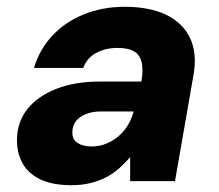

<svg xmlns="http://www.w3.org/2000/svg" viewBox="-20 -533 644 565"><path d="M191 12Q134 12 98 -5.5Q62 -23 45.5 -54Q29 -85 30 -124Q31 -175 61 -212.5Q91 -250 145.5 -271.5Q200 -293 275 -293H396Q402 -327 397 -349Q392 -371 375 -381.5Q358 -392 325 -392Q291 -392 263.5 -377.5Q236 -363 225 -333H80Q96 -387 133.5 -427.5Q171 -468 226 -490.5Q281 -513 347 -513Q420 -513 469 -489.5Q518 -466 539.5 -420.5Q561 -375 549 -310L495 0H363V-71Q348 -53 330.5 -37.5Q313 -22 291.5 -11Q270 0 245 6Q220 12 191 12ZM249 -102Q272 -102 292 -110Q312 -118 328 -131.5Q344 -145 355.5 -163.5Q367 -182 373 -204V-205H277Q252 -205 233 -197.5Q214 -190 203.5 -176.5Q193 -163 193 -145Q192 -123 208 -112.5Q224 -102 249 -102Z"/></svg>

Font: DM Sans 17pt Black
Style: Italic
Weight: 900
Italic angle: -10°
Version: Version 4.004;gftools[0.9.30]